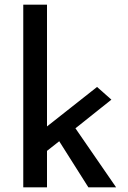

<svg xmlns="http://www.w3.org/2000/svg" viewBox="-20 -797 546 817"><path d="M79 0V-777H180V-259L393 -427L454 -373L301 -251L474 0H356L232 -196L180 -155V0Z"/></svg>

Font: Reem Kufi Ink
Style: Regular
Weight: 400
Designer: Khaled Hosny
Version: Version 1.7